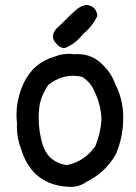

<svg xmlns="http://www.w3.org/2000/svg" viewBox="-20 -732 540 761"><path d="M203.1 -618.2Q220.7 -633.8 239.3 -652.8Q257.8 -671.9 281.2 -692.4Q298.3 -709 323.2 -712.4Q361.3 -708 365.7 -670.4V-668.9Q346.2 -627 309.6 -597.7Q280.3 -559.1 237.3 -541.5H236.3Q217.3 -541.5 205.1 -557.1Q189.9 -571.8 189.9 -587.2Q189.9 -602.5 203.1 -618.2ZM45.4 -275.9Q45.4 -340.8 73.2 -400.9Q111.3 -483.9 199.7 -508.8Q225.6 -518.6 252.9 -518.6Q263.2 -518.6 273.4 -517.1Q280.8 -517.6 287.6 -517.6Q348.1 -517.6 389.6 -472.7Q421.4 -441.4 436.5 -399.4Q467.3 -339.8 468.3 -272.5Q468.3 -267.6 468.3 -263.2Q468.3 -189 439.5 -121.6Q399.4 -49.8 326.2 -13.2Q295.9 8.8 260.3 8.8Q255.9 8.8 251.5 8.3Q168 4.4 117.7 -45.9Q82.5 -81.1 64.5 -138.7Q46.9 -183.1 46.9 -229.5Q46.9 -236.3 47.4 -243.2Q45.4 -259.8 45.4 -275.9ZM225.1 -424.8Q195.3 -415 170.9 -395Q148.4 -361.8 138.2 -323.2Q133.3 -293.5 133.3 -264.2Q133.3 -214.4 147 -165.5Q156.7 -130.4 177.7 -109.4Q203.1 -84 245.1 -77.6Q315.4 -92.3 357.4 -151.9Q378.4 -202.6 382.3 -257.8Q380.4 -315.4 355.5 -367.2Q340.3 -405.3 306.6 -426.8Q288.1 -431.6 267.8 -431.6Q247.6 -431.6 225.1 -424.8Z"/></svg>

Font: Bakudai
Style: Medium
Weight: 500
Version: Version 1.48